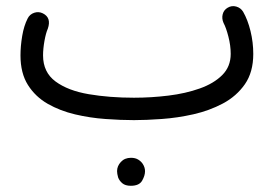

<svg xmlns="http://www.w3.org/2000/svg" viewBox="-20 -363 910 627"><path d="M46.9 -182.1Q46.9 -212.4 52.5 -245.6Q58.1 -278.8 70.3 -302.7Q77.1 -316.4 91.8 -321.3Q106.4 -326.2 120.1 -319.3Q148.4 -305.2 136.2 -269.5Q129.9 -255.4 125.2 -229.5Q120.6 -203.6 120.6 -182.1Q120.6 -127 161.4 -96.9Q202.1 -66.9 269.8 -55.4Q337.4 -43.9 417.5 -43.9Q474.1 -43.9 530 -50.8Q585.9 -57.6 632.1 -74Q678.2 -90.3 705.8 -117.9Q733.4 -145.5 733.4 -187Q733.4 -214.4 725.8 -243.7Q718.3 -272.9 710 -288.1Q703.6 -302.7 707.3 -316.7Q710.9 -330.6 723.6 -337.9Q736.8 -345.7 751.5 -341.6Q766.1 -337.4 773.9 -324.7Q789.1 -298.3 798.1 -261.5Q807.1 -224.6 807.1 -187Q807.1 -127.4 779.8 -88.1Q752.4 -48.8 708 -25.1Q663.6 -1.5 611.3 10.3Q559.1 22 508.1 25.6Q457 29.3 417.5 29.3Q374.5 29.3 324.2 25.6Q273.9 22 225.1 10.5Q176.3 -1 136 -23.9Q95.7 -46.9 71.3 -85.4Q46.9 -124 46.9 -182.1ZM362.3 195.8Q362.3 179.2 374.8 165.8Q387.2 152.3 407.7 152.3Q421.9 152.3 431.4 158.2Q440.9 164.1 446.3 172.4Q453.6 183.6 453.6 196.3Q453.6 210.4 444.1 227.1Q434.6 243.7 407.2 243.7Q389.2 243.7 379.4 235.4Q369.6 227.1 365.7 216.3Q362.3 204.1 362.3 195.8Z"/></svg>

Font: Mikhak-DS1-FD Regular
Style: Regular
Weight: 400
Designer: Amin Abedi
Version: Version 3.2